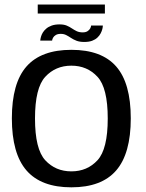

<svg xmlns="http://www.w3.org/2000/svg" viewBox="-20 -817 641 842"><path d="M293 4.5Q425.5 4.5 489.5 -69.5Q553.5 -143.5 553.5 -298Q553.5 -452.5 489.5 -525.5Q425.5 -598.5 293 -598.5Q160.5 -598.5 96.2 -525.5Q32 -452.5 32 -298Q32 -143.5 96.2 -69.5Q160.5 4.5 293 4.5ZM293 -65.5Q223.5 -65.5 178.5 -114.2Q133.5 -163 133.5 -297.5Q133.5 -431.5 178.5 -480.2Q223.5 -529 293 -529Q362.5 -529 407.5 -480.2Q452.5 -431.5 452.5 -297.5Q452.5 -163 407.5 -114.2Q362.5 -65.5 293 -65.5ZM349.5 -633Q370 -633 384 -638.2Q398 -643.5 407.2 -652.2Q416.5 -661 421.5 -670.8Q426.5 -680.5 428.8 -689.5Q431 -698.5 431 -705H379.5Q379.5 -699.5 375.5 -692.2Q371.5 -685 363.5 -680Q355.5 -675 343 -675Q327.5 -675 316.5 -680.2Q305.5 -685.5 295.2 -692.5Q285 -699.5 272.5 -704.8Q260 -710 241 -710Q221 -710 206.5 -704.8Q192 -699.5 182.5 -691.2Q173 -683 167.5 -673.8Q162 -664.5 159.5 -655.2Q157 -646 156.5 -639H208.5Q209 -645 212.8 -651.8Q216.5 -658.5 224.8 -663.5Q233 -668.5 246.5 -668.5Q260 -668.5 270.2 -663.2Q280.5 -658 291.2 -650.8Q302 -643.5 315.8 -638.2Q329.5 -633 349.5 -633ZM145.5 -757.5H440V-797H145.5Z"/></svg>

Font: Anybody UltraCondensed Thin
Style: Regular
Weight: 400
Version: Version 1.111